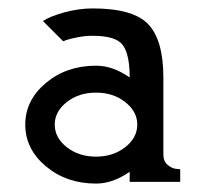

<svg xmlns="http://www.w3.org/2000/svg" viewBox="-20 -812 488 456"><path d="M138.5 -569.5Q110 -547 110 -516Q110 -485 138.5 -462.5Q167 -440 208 -440Q249 -440 277.5 -462.5Q306 -485 306 -516Q306 -547 277.5 -569.5Q249 -592 208 -592Q167 -592 138.5 -569.5ZM408 -380H288V-404Q248 -376 208 -376Q138 -376 89 -417Q40 -458 40 -516Q40 -574 89 -615Q138 -656 208 -656Q248 -656 288 -628Q288 -682 272 -704.5Q256 -727 200 -727Q182 -727 164.5 -723.5Q147 -720 138 -717L130 -714L82 -762Q98 -773 132.5 -782.5Q167 -792 200 -792Q297 -792 332.5 -754Q368 -716 368 -628V-445Q368 -429 378 -420.5Q388 -412 398 -411L408 -410Z"/></svg>

Font: Laverick
Style: Regular
Weight: 400
Designer: Daniel Pimley
Foundry: Daniel Pimley
Version: Version 1.000;PS 001.001;hotconv 1.0.56